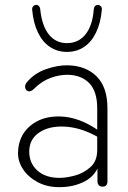

<svg xmlns="http://www.w3.org/2000/svg" viewBox="-20 -760 524 788"><path d="M54 -135Q56 -203 104 -243.5Q152 -284 227 -282Q302 -280 379 -228L391 -220L383 -197L368 -205Q305 -238 242.5 -240.5Q180 -243 140 -215.5Q100 -188 100 -138Q100 -90 133.5 -60Q167 -30 224 -30Q252 -30 287.5 -39.5Q323 -49 351 -74Q379 -99 379 -144V-315Q379 -384 347.5 -417.5Q316 -451 261 -453Q225 -454 188 -440.5Q151 -427 119 -395Q107 -383 96.5 -385.5Q86 -388 83.5 -399.5Q81 -411 90 -422Q120 -459 168.5 -476Q217 -493 259 -492Q333 -490 377 -446Q421 -402 421 -315V-16Q421 -5 416 0.5Q411 6 401 6Q391 6 385.5 0Q380 -6 380 -16V-97H391Q376 -41 328.5 -16Q281 9 221 8Q173 8 134.5 -12.5Q96 -33 74.5 -65.5Q53 -98 54 -135ZM112 -720Q111 -729 116.5 -734.5Q122 -740 129 -740Q135 -740 139.5 -735.5Q144 -731 145 -723Q152 -654 180.5 -618.5Q209 -583 255 -583Q302 -583 331 -619Q360 -655 365 -723Q366 -731 370.5 -735.5Q375 -740 381 -740Q388 -740 393.5 -734.5Q399 -729 398 -720Q393 -665 374 -626Q355 -587 324.5 -567Q294 -547 255 -547Q216 -547 185.5 -567Q155 -587 136 -626Q117 -665 112 -720Z"/></svg>

Font: SN Pro Thin
Style: Regular
Weight: 200
Designer: Tobias Whetton
Foundry: Supernotes
Version: Version 1.003;Glyphs 3.3 (3324)